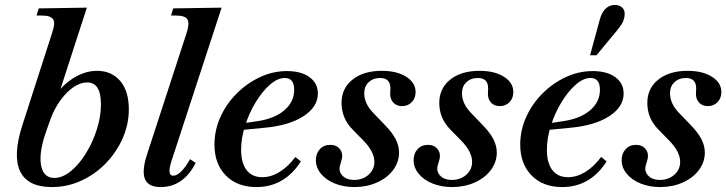

<svg xmlns="http://www.w3.org/2000/svg" viewBox="-20 -744 2943 778"><path d="M190 14Q92 14 61.5 -50Q31 -114 71 -238L191 -610Q205 -650 195.5 -665.5Q186 -681 149 -681H128L137 -710L332 -713L212 -343L198 -347Q229 -397 276.5 -427Q324 -457 373 -457Q432 -457 467 -416Q502 -375 502 -301Q502 -240 477 -183.5Q452 -127 409 -82.5Q366 -38 309.5 -12Q253 14 190 14ZM200 -23Q233 -23 266.5 -50Q300 -77 327.5 -121.5Q355 -166 372 -218.5Q389 -271 389 -321Q389 -366 375 -388Q361 -410 333 -410Q306 -410 278 -391Q250 -372 225.5 -338.5Q201 -305 185 -262L170 -220Q137 -130 146 -76.5Q155 -23 200 -23Z M631 14Q580 14 567 -19.5Q554 -53 577 -122L736 -610Q749 -650 739.5 -665.5Q730 -681 693 -681H673L682 -710L878 -713L676 -95Q655 -32 682 -32Q697 -32 715 -50Q733 -68 750 -99L773 -84Q723 14 631 14Z M1019 14Q941 14 895 -33Q849 -80 849 -158Q849 -216 873 -269.5Q897 -323 939 -365Q981 -407 1033.5 -431.5Q1086 -456 1143 -456Q1200 -456 1234 -431.5Q1268 -407 1268 -365Q1268 -311 1209.5 -273Q1151 -235 1049 -226L946 -216L949 -242L1023 -253Q1092 -263 1132 -297Q1172 -331 1172 -380Q1172 -428 1134 -428Q1105 -428 1074 -401Q1043 -374 1016.5 -330.5Q990 -287 973.5 -236Q957 -185 957 -137Q957 -84 979 -55Q1001 -26 1043 -26Q1078 -26 1112.5 -47Q1147 -68 1177 -108L1199 -90Q1167 -39 1121.5 -12.5Q1076 14 1019 14Z M1416 14Q1372 14 1336.5 -0.5Q1301 -15 1280.5 -40Q1260 -65 1260 -95Q1260 -122 1276 -139.5Q1292 -157 1318 -157Q1345 -157 1358.5 -138Q1372 -119 1363 -92L1359 -78Q1350 -52 1366.5 -33.5Q1383 -15 1415 -15Q1450 -15 1473.5 -36Q1497 -57 1497 -88Q1497 -129 1453 -174L1408 -220Q1364 -265 1364 -327Q1364 -386 1408.5 -421.5Q1453 -457 1527 -457Q1588 -457 1626 -433Q1664 -409 1664 -371Q1664 -346 1648.5 -330Q1633 -314 1609 -314Q1587 -314 1574 -328Q1561 -342 1561 -364L1562 -385Q1562 -428 1521 -428Q1492 -428 1474 -411Q1456 -394 1456 -366Q1456 -324 1493 -286L1541 -236Q1570 -206 1583.5 -179.5Q1597 -153 1597 -126Q1597 -87 1573 -55Q1549 -23 1507.5 -4.5Q1466 14 1416 14Z M1812 14Q1768 14 1732.5 -0.5Q1697 -15 1676.5 -40Q1656 -65 1656 -95Q1656 -122 1672 -139.5Q1688 -157 1714 -157Q1741 -157 1754.5 -138Q1768 -119 1759 -92L1755 -78Q1746 -52 1762.5 -33.5Q1779 -15 1811 -15Q1846 -15 1869.5 -36Q1893 -57 1893 -88Q1893 -129 1849 -174L1804 -220Q1760 -265 1760 -327Q1760 -386 1804.5 -421.5Q1849 -457 1923 -457Q1984 -457 2022 -433Q2060 -409 2060 -371Q2060 -346 2044.5 -330Q2029 -314 2005 -314Q1983 -314 1970 -328Q1957 -342 1957 -364L1958 -385Q1958 -428 1917 -428Q1888 -428 1870 -411Q1852 -394 1852 -366Q1852 -324 1889 -286L1937 -236Q1966 -206 1979.5 -179.5Q1993 -153 1993 -126Q1993 -87 1969 -55Q1945 -23 1903.5 -4.5Q1862 14 1812 14Z M2258 14Q2180 14 2134 -33Q2088 -80 2088 -158Q2088 -216 2112 -269.5Q2136 -323 2178 -365Q2220 -407 2272.5 -431.5Q2325 -456 2382 -456Q2439 -456 2473 -431.5Q2507 -407 2507 -365Q2507 -311 2448.5 -273Q2390 -235 2288 -226L2185 -216L2188 -242L2262 -253Q2331 -263 2371 -297Q2411 -331 2411 -380Q2411 -428 2373 -428Q2344 -428 2313 -401Q2282 -374 2255.5 -330.5Q2229 -287 2212.5 -236Q2196 -185 2196 -137Q2196 -84 2218 -55Q2240 -26 2282 -26Q2317 -26 2351.5 -47Q2386 -68 2416 -108L2438 -90Q2406 -39 2360.5 -12.5Q2315 14 2258 14ZM2371 -520 2411 -667Q2419 -695 2434.5 -709.5Q2450 -724 2472 -724Q2490 -724 2501.5 -713Q2513 -702 2511 -684Q2511 -673 2505.5 -659Q2500 -645 2483 -624L2397 -520Z M2655 14Q2611 14 2575.5 -0.5Q2540 -15 2519.5 -40Q2499 -65 2499 -95Q2499 -122 2515 -139.5Q2531 -157 2557 -157Q2584 -157 2597.5 -138Q2611 -119 2602 -92L2598 -78Q2589 -52 2605.5 -33.5Q2622 -15 2654 -15Q2689 -15 2712.5 -36Q2736 -57 2736 -88Q2736 -129 2692 -174L2647 -220Q2603 -265 2603 -327Q2603 -386 2647.5 -421.5Q2692 -457 2766 -457Q2827 -457 2865 -433Q2903 -409 2903 -371Q2903 -346 2887.5 -330Q2872 -314 2848 -314Q2826 -314 2813 -328Q2800 -342 2800 -364L2801 -385Q2801 -428 2760 -428Q2731 -428 2713 -411Q2695 -394 2695 -366Q2695 -324 2732 -286L2780 -236Q2809 -206 2822.5 -179.5Q2836 -153 2836 -126Q2836 -87 2812 -55Q2788 -23 2746.5 -4.5Q2705 14 2655 14Z"/></svg>

Font: Baskervville SemiBold
Style: Italic
Weight: 600
Italic angle: -18°
Version: Version 1.100